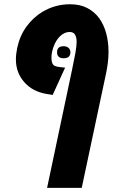

<svg xmlns="http://www.w3.org/2000/svg" viewBox="-20 -660 550 920"><path d="M205.6 240.2 324.7 -323.2Q335 -372.1 341.1 -405.3Q347.2 -438.5 347.2 -459.5Q347.2 -480 339.8 -493.4Q332.5 -506.8 313 -506.8Q289.6 -506.8 268.1 -486.8Q248.5 -467.8 237.3 -438Q232.9 -426.3 229.7 -412.1Q226.6 -397.9 226.6 -385.3Q226.6 -359.9 234.4 -350.6Q239.7 -344.2 250 -341.6Q260.3 -338.9 276.9 -337.4L292 -335.9L232.4 -205.1L202.6 -210Q135.7 -221.2 95.9 -266.8Q56.2 -312.5 56.2 -375Q56.2 -400.4 62.5 -430.7Q75.2 -489.7 107.4 -533.4Q139.6 -577.1 183.6 -603.5Q244.6 -639.6 315.4 -639.6Q363.3 -639.6 397.7 -621.8Q432.1 -604 454.6 -573.7Q477.5 -542.5 488.8 -500.5Q500 -458.5 500 -411.6Q500 -364.3 488.3 -308.6L371.6 240.2ZM284.7 -380.9Q253.4 -380.9 253.4 -409.7Q253.4 -438.5 284.7 -438.5Q299.8 -438.5 308.6 -430.4Q317.4 -422.4 317.4 -409.7Q317.4 -380.9 284.7 -380.9Z"/></svg>

Font: Open Sans Condensed ExtraBold
Style: Italic
Weight: 800
Width: 3
Italic angle: -12°
Designer: Monotype Design Team
Foundry: Monotype Imaging Inc.
Version: Version 3.003; ttfautohint (v1.8.4)